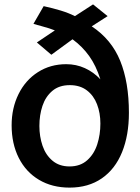

<svg xmlns="http://www.w3.org/2000/svg" viewBox="-20 -836 640 875"><path d="M33 -265Q33 -343.5 64.5 -407.2Q96 -471 152.8 -507.2Q209.5 -543.5 282 -543.5Q327 -543.5 366.8 -525.5Q406.5 -507.5 437.5 -474.5Q417.5 -537.5 386.2 -581Q355 -624.5 310.5 -657L214 -586.5L148 -642.5L230 -697.5Q208 -706.5 169 -717Q159.5 -719.5 150.5 -722Q141.5 -724.5 132.5 -727.5L179 -808Q222 -798.5 257.2 -787.8Q292.5 -777 321.5 -762.5L404 -816L470.5 -762.5L398 -716Q488 -656.5 527.8 -558.8Q567.5 -461 567.5 -322Q567.5 -219.5 536.2 -142.5Q505 -65.5 444 -23.2Q383 19 297 19Q217.5 19 157.8 -16.5Q98 -52 65.5 -116.5Q33 -181 33 -265ZM437.5 -273Q437.5 -321 422.2 -360.8Q407 -400.5 375.8 -424.2Q344.5 -448 298 -448Q249.5 -448 218.5 -421.8Q187.5 -395.5 173.5 -353.5Q159.5 -311.5 159.5 -262Q159.5 -214 173.8 -172Q188 -130 219 -103.8Q250 -77.5 297 -77.5Q346 -77.5 377.5 -105.8Q409 -134 423.2 -178.2Q437.5 -222.5 437.5 -273Z"/></svg>

Font: JuliaMono ExtraBold
Style: Regular
Weight: 800
Monospace: yes
Designer: cormullion
Foundry: corm
Version: Version 0.055; ttfautohint (v1.8.4)